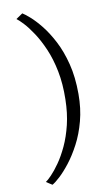

<svg xmlns="http://www.w3.org/2000/svg" viewBox="-108 -879 633 1112"><g transform="rotate(-10 209.0 -323.0)"><path d="M346.5 -311Q346.5 -225 327.2 -152.8Q308 -80.5 277.5 -22.8Q247 35 213.8 77.5Q180.5 120 151.8 146.2Q123 172.5 107 181L72 158.5Q84.5 150.5 107 127.2Q129.5 104 156.2 66Q183 28 207.8 -25Q232.5 -78 248.8 -145Q265 -212 266.5 -293Q268.5 -384.5 253.5 -459.8Q238.5 -535 213 -593.8Q187.5 -652.5 159.2 -695.2Q131 -738 106.5 -764.2Q82 -790.5 68 -800.5L107 -827Q120.5 -819 148.5 -794.8Q176.5 -770.5 210.2 -728.8Q244 -687 275.2 -627.2Q306.5 -567.5 326.5 -488.8Q346.5 -410 346.5 -311Z"/></g></svg>

Font: Merriweather 24pt SemiCondensed Light
Style: Regular
Weight: 300
Width: 4
Designer: Eben Sorkin
Foundry: Eben Sorkin
Version: Version 2.100